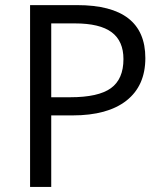

<svg xmlns="http://www.w3.org/2000/svg" viewBox="-20 -734 642 754"><path d="M550.8 -505.9Q550.8 -397.5 476.8 -339.1Q402.8 -280.8 265.1 -280.8H181.2V0H98.1V-713.9H283.2Q550.8 -713.9 550.8 -505.9ZM181.2 -352.1H255.9Q366.2 -352.1 415.5 -387.7Q464.8 -423.3 464.8 -502Q464.8 -572.8 418.5 -607.4Q372.1 -642.1 273.9 -642.1H181.2Z"/></svg>

Font: f01899195
Style: Regular
Weight: 400
Foundry: Ascender Corporation
Version: Version 1.10